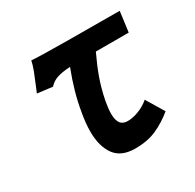

<svg xmlns="http://www.w3.org/2000/svg" viewBox="-128 -696 856 842"><g transform="rotate(-30 300.0 -274.5)"><path d="M87 -446Q102.5 -482.5 112.2 -508Q122 -533.5 126.5 -555.5Q153.5 -552.5 307.5 -551.2Q461.5 -550 571 -550L557.5 -447.5H391Q365 -392.5 348 -345.2Q331 -298 319.5 -240.5Q312.5 -202.5 312.5 -177.5Q312.5 -145.5 324 -129.5Q335.5 -113.5 360.5 -113.5Q387 -113.5 417.5 -125.5Q448 -137.5 471 -157.5L525 -68Q484 -34 438 -13.2Q392 7.5 329 7.5Q258.5 7.5 226.5 -36.5Q194.5 -80.5 194.5 -155.5Q194.5 -198 204 -249.5Q219 -342 259.5 -446Q216 -443.5 191.8 -435Q167.5 -426.5 151.5 -408L75 -417.5Z"/></g></svg>

Font: JuliaMono ExtraBoldItalic
Style: Regular
Weight: 800
Italic angle: -9°
Monospace: yes
Designer: cormullion
Foundry: corm
Version: Version 0.049; ttfautohint (v1.8.4)